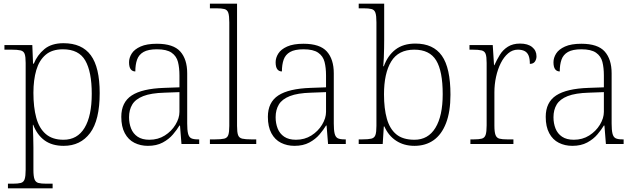

<svg xmlns="http://www.w3.org/2000/svg" viewBox="-20 -780 3448 1040"><path d="M23 240V215H49Q77 215 92.5 211Q108 207 113.5 190.5Q119 174 119 139V-439Q119 -473 113.5 -488Q108 -503 91.5 -507Q75 -511 41 -511H4V-536H155L159 -435H163Q182 -482 220.5 -514Q259 -546 324 -546Q424 -546 472 -480.5Q520 -415 520 -276Q520 -129 468 -59.5Q416 10 325 10Q262 10 221.5 -19.5Q181 -49 160 -104H158Q158 -94 158.5 -77.5Q159 -61 160 -37.5Q161 -14 161 18V140Q161 175 167 191Q173 207 188 211Q203 215 231 215H265V240ZM324 -23Q399 -23 438 -87.5Q477 -152 477 -272Q477 -391 442 -452Q407 -513 321 -513Q262 -513 227 -483Q192 -453 176.5 -400Q161 -347 161 -277Q161 -199 176.5 -142Q192 -85 228 -54Q264 -23 324 -23Z M781 10Q741 10 708 -6.5Q675 -23 656 -58.5Q637 -94 637 -147Q637 -226 693.5 -263Q750 -300 869 -304L952 -307V-371Q952 -413 944 -444.5Q936 -476 909.5 -494.5Q883 -513 830 -513Q783 -513 757.5 -498.5Q732 -484 722.5 -457Q713 -430 713 -393Q697 -393 688 -405Q679 -417 679 -443Q679 -467 693.5 -490Q708 -513 741.5 -528Q775 -543 830 -543Q919 -543 956.5 -501Q994 -459 994 -383V-111Q994 -76 998.5 -57Q1003 -38 1015 -31.5Q1027 -25 1053 -25H1059V0H963L955 -100H952Q939 -78 917 -52Q895 -26 861.5 -8Q828 10 781 10ZM789 -23Q836 -23 872.5 -46Q909 -69 930.5 -104.5Q952 -140 952 -174V-281L871 -278Q798 -276 756 -259.5Q714 -243 696.5 -214Q679 -185 679 -145Q679 -112 690 -84Q701 -56 725.5 -39.5Q750 -23 789 -23Z M1117 0V-25H1144Q1178 -25 1194.5 -29Q1211 -33 1216.5 -48.5Q1222 -64 1222 -98V-659Q1222 -695 1216.5 -711Q1211 -727 1195.5 -731Q1180 -735 1152 -735H1117V-760H1264V-98Q1264 -64 1269.5 -48.5Q1275 -33 1292 -29Q1309 -25 1342 -25H1368V0Z M1575 10Q1535 10 1502 -6.5Q1469 -23 1450 -58.5Q1431 -94 1431 -147Q1431 -226 1487.5 -263Q1544 -300 1663 -304L1746 -307V-371Q1746 -413 1738 -444.5Q1730 -476 1703.5 -494.5Q1677 -513 1624 -513Q1577 -513 1551.5 -498.5Q1526 -484 1516.5 -457Q1507 -430 1507 -393Q1491 -393 1482 -405Q1473 -417 1473 -443Q1473 -467 1487.5 -490Q1502 -513 1535.5 -528Q1569 -543 1624 -543Q1713 -543 1750.5 -501Q1788 -459 1788 -383V-111Q1788 -76 1792.5 -57Q1797 -38 1809 -31.5Q1821 -25 1847 -25H1853V0H1757L1749 -100H1746Q1733 -78 1711 -52Q1689 -26 1655.5 -8Q1622 10 1575 10ZM1583 -23Q1630 -23 1666.5 -46Q1703 -69 1724.5 -104.5Q1746 -140 1746 -174V-281L1665 -278Q1592 -276 1550 -259.5Q1508 -243 1490.5 -214Q1473 -185 1473 -145Q1473 -112 1484 -84Q1495 -56 1519.5 -39.5Q1544 -23 1583 -23Z M2225 10Q2168 10 2126 -17.5Q2084 -45 2062 -95H2059L2053 0H1923V-25H1941Q1975 -25 1991.5 -29Q2008 -33 2013.5 -48.5Q2019 -64 2019 -98V-659Q2019 -695 2013.5 -711Q2008 -727 1992.5 -731Q1977 -735 1949 -735H1923V-760H2061V-563Q2061 -545 2060.5 -519Q2060 -493 2059 -467Q2058 -441 2056 -421H2059Q2080 -479 2122 -511.5Q2164 -544 2230 -544Q2327 -544 2373.5 -478Q2420 -412 2420 -267Q2420 -175 2396 -113Q2372 -51 2328.5 -20.5Q2285 10 2225 10ZM2225 -23Q2299 -23 2338.5 -87.5Q2378 -152 2378 -270Q2378 -395 2342.5 -453Q2307 -511 2224 -511Q2138 -511 2099 -447Q2060 -383 2060 -269Q2060 -192 2075.5 -137Q2091 -82 2126.5 -52.5Q2162 -23 2225 -23Z M2528 0V-25H2546Q2574 -25 2589.5 -29Q2605 -33 2610.5 -49.5Q2616 -66 2616 -101V-439Q2616 -473 2610.5 -488Q2605 -503 2588.5 -507Q2572 -511 2538 -511H2523V-536H2649L2656 -427H2658Q2671 -456 2687.5 -483Q2704 -510 2731 -527Q2758 -544 2797 -544Q2839 -544 2862.5 -525Q2886 -506 2886 -475Q2886 -459 2877.5 -446.5Q2869 -434 2850 -434Q2850 -463 2843 -479.5Q2836 -496 2821.5 -503.5Q2807 -511 2785 -511Q2756 -511 2732.5 -491Q2709 -471 2692.5 -438Q2676 -405 2667 -364Q2658 -323 2658 -280V-100Q2658 -65 2664 -49Q2670 -33 2685 -29Q2700 -25 2728 -25H2761V0Z M3080 10Q3040 10 3007 -6.5Q2974 -23 2955 -58.5Q2936 -94 2936 -147Q2936 -226 2992.5 -263Q3049 -300 3168 -304L3251 -307V-371Q3251 -413 3243 -444.5Q3235 -476 3208.5 -494.5Q3182 -513 3129 -513Q3082 -513 3056.5 -498.5Q3031 -484 3021.5 -457Q3012 -430 3012 -393Q2996 -393 2987 -405Q2978 -417 2978 -443Q2978 -467 2992.5 -490Q3007 -513 3040.5 -528Q3074 -543 3129 -543Q3218 -543 3255.5 -501Q3293 -459 3293 -383V-111Q3293 -76 3297.5 -57Q3302 -38 3314 -31.5Q3326 -25 3352 -25H3358V0H3262L3254 -100H3251Q3238 -78 3216 -52Q3194 -26 3160.5 -8Q3127 10 3080 10ZM3088 -23Q3135 -23 3171.5 -46Q3208 -69 3229.5 -104.5Q3251 -140 3251 -174V-281L3170 -278Q3097 -276 3055 -259.5Q3013 -243 2995.5 -214Q2978 -185 2978 -145Q2978 -112 2989 -84Q3000 -56 3024.5 -39.5Q3049 -23 3088 -23Z"/></svg>

Font: Noto Serif Bengali ExtraLight
Style: Regular
Weight: 250
Version: Version 2.003